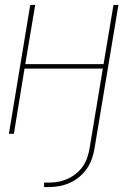

<svg xmlns="http://www.w3.org/2000/svg" viewBox="-20 -540 540 775"><path d="M158 215V197H178Q197 197 216 193.5Q235 190 253.5 181.5Q272 173 288.5 159.5Q305 146 316 129Q327 112 333 93.5Q339 75 342 56L395 -263H79L36 0H16L102 -520H122L82 -281H398L438 -520H458L362 56Q359 77 352 98Q345 119 332.5 138Q320 157 302 172.5Q284 188 263 197.5Q242 207 220.5 211Q199 215 178 215Z"/></svg>

Font: Iosevka Thin Oblique
Style: Regular
Weight: 100
Italic angle: -9°
Monospace: yes
Designer: Belleve Invis
Foundry: Belleve Invis
Version: Version 32.5.0; ttfautohint (v1.8.4)